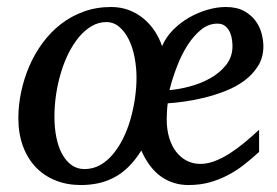

<svg xmlns="http://www.w3.org/2000/svg" viewBox="-20 -514 787 546"><path d="M368.2 -293Q368.2 -322.3 362.8 -350.6Q357.4 -378.9 346.4 -401.4Q335.4 -423.8 319.3 -437.5Q303.2 -451.2 282.2 -451.2Q260.3 -451.2 241 -439.9Q221.7 -428.7 205.3 -409.4Q189 -390.1 175.8 -364.3Q162.6 -338.4 153.6 -308.3Q144.5 -278.3 139.6 -246.1Q134.8 -213.9 134.8 -182.1Q134.8 -149.9 140.4 -122.6Q146 -95.2 157 -75.4Q168 -55.7 183.8 -44.4Q199.7 -33.2 220.2 -33.2Q244.1 -33.2 264.4 -44.4Q284.7 -55.7 301 -75.2Q317.4 -94.7 330.1 -120.4Q342.8 -146 351.1 -175Q359.4 -204.1 363.8 -234.4Q368.2 -264.6 368.2 -293ZM641.1 -382.8Q641.1 -389.2 639.9 -399.9Q638.7 -410.6 634.3 -421.1Q629.9 -431.6 621.3 -439.2Q612.8 -446.8 598.1 -446.8Q573.2 -446.8 552 -429.7Q530.8 -412.6 513.4 -385.5Q496.1 -358.4 483.2 -324.7Q470.2 -291 461.9 -257.8Q488.3 -259.8 519.5 -268.1Q550.8 -276.4 577.9 -291.5Q605 -306.6 623 -329.3Q641.1 -352.1 641.1 -382.8ZM729 -382.8Q729 -350.6 713.9 -326.4Q698.7 -302.2 674.6 -284.4Q650.4 -266.6 620.1 -254.9Q589.8 -243.2 559.6 -235.8Q529.3 -228.5 502.2 -224.9Q475.1 -221.2 457 -220.2Q455.6 -210.4 454.8 -196.8Q454.1 -183.1 454.1 -174.8Q454.1 -145.5 461.2 -122.1Q468.3 -98.6 481 -82.3Q493.7 -65.9 511.2 -56.9Q528.8 -47.9 549.8 -47.9Q569.3 -47.9 590.1 -55.7Q610.8 -63.5 632.1 -76.9Q653.3 -90.3 674.6 -107.9Q695.8 -125.5 716.8 -145V-82Q696.8 -63.5 675 -46.4Q653.3 -29.3 628.9 -16.4Q604.5 -3.4 576.7 4.4Q548.8 12.2 516.1 12.2Q473.1 12.2 439 -11.2Q404.8 -34.7 381.8 -85.9Q364.7 -58.6 345.7 -39.8Q326.7 -21 304.9 -9.5Q283.2 2 259.5 7.1Q235.8 12.2 210 12.2Q170.4 12.2 137.7 -1Q105 -14.2 81.5 -38.8Q58.1 -63.5 45.2 -98.6Q32.2 -133.8 32.2 -178.2Q32.2 -215.3 40.3 -253.2Q48.3 -291 63.5 -326.2Q78.6 -361.3 101.3 -392.1Q124 -422.9 153.3 -445.6Q182.6 -468.3 218.5 -481.2Q254.4 -494.1 295.9 -494.1Q323.2 -494.1 346.4 -485.4Q369.6 -476.6 387.9 -461.4Q406.2 -446.3 419.7 -426Q433.1 -405.8 440.9 -382.8Q451.7 -408.2 472.2 -429Q492.7 -449.7 517.8 -464.1Q543 -478.5 570.1 -486.3Q597.2 -494.1 622.1 -494.1Q653.3 -494.1 674.1 -482.7Q694.8 -471.2 707 -454.3Q719.2 -437.5 724.1 -418Q729 -398.4 729 -382.8Z"/></svg>

Font: Charis SIL Afr
Style: Italic
Weight: 400
Italic angle: -11°
Foundry: SIL International
Version: Version 5.000